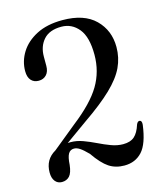

<svg xmlns="http://www.w3.org/2000/svg" viewBox="-108 -791 747 880"><g transform="rotate(-15 265.0 -351.0)"><path d="M33.5 -49.5Q33.5 -111.5 85.5 -141L199.5 -234Q294 -307.5 333 -373.2Q372 -439 372 -518.5Q372 -602.5 339.8 -642Q307.5 -681.5 258 -681.5Q201.5 -681.5 173.5 -650Q145.5 -618.5 145.5 -570V-526Q145.5 -499 131.5 -484Q117.5 -469 95 -469Q72 -469 58.8 -484Q45.5 -499 45.5 -527.5Q45.5 -574.5 71.2 -616Q97 -657.5 147.2 -683.5Q197.5 -709.5 270.5 -709.5Q373 -709.5 425.8 -657.5Q478.5 -605.5 478.5 -526.5Q478.5 -476 457.5 -431.2Q436.5 -386.5 387 -339Q337.5 -291.5 252.5 -233L149 -159Q155.5 -159.5 162 -159.5Q191 -159.5 220.2 -148.8Q249.5 -138 278.8 -123.8Q308 -109.5 336.8 -98.8Q365.5 -88 393.5 -88Q428 -88 447 -104.8Q466 -121.5 478 -159.5Q484 -173.5 494 -172Q504.5 -170 502.5 -150.5Q491 -63 458.5 -27.5Q426 8 374 8Q332 8 301 -12.5Q270 -33 234 -85Q211.5 -108 197 -117.5Q182.5 -127 169.5 -127Q151.5 -127 142.5 -111.5Q133.5 -96 131.5 -60.5Q127.5 -23 113.8 -8Q100 7 77.5 7Q57.5 7 45.5 -8Q33.5 -23 33.5 -49.5Z"/></g></svg>

Font: Fraunces 144pt S050
Style: Regular
Weight: 400
Version: Version 1.000; ttfautohint (v1.8.3)